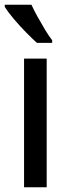

<svg xmlns="http://www.w3.org/2000/svg" viewBox="-37 -837 280 806"><path d="M159 -51H64V-591H159ZM95 -817Q105 -795 120.5 -767Q136 -739 152 -712.5Q168 -686 182 -668V-657H118Q99 -674 72 -701.5Q45 -729 20.5 -758Q-4 -787 -17 -808V-817Z"/></svg>

Font: Noto Sans Tamil UI ExtraCondensed Medium
Style: Regular
Weight: 500
Width: 2
Designer: Jelle Bosma - Monotype Design Team
Foundry: Monotype Imaging Inc.
Version: Version 2.004; ttfautohint (v1.8.4.7-5d5b)